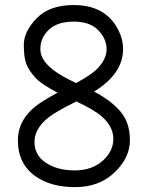

<svg xmlns="http://www.w3.org/2000/svg" viewBox="-20 -748 596 780"><path d="M480 -548.3Q480 -448.7 362.3 -376Q431.6 -339.4 469.7 -294.4Q507.8 -249.5 507.8 -178.2Q507.8 -106.9 445.3 -47.4Q382.8 12.2 285.2 12.2Q187.5 12.2 125 -31.2Q52.7 -82 52.7 -177.7Q52.7 -273.4 152.8 -335.9Q182.1 -354.5 213.9 -371.6Q147.5 -405.8 122.8 -433.3Q98.1 -460.9 87.4 -487.3Q76.7 -513.7 76.7 -566.9Q77.1 -620.1 128.9 -673.8Q180.7 -727.5 279.3 -727.5Q408.7 -727.5 460.4 -627Q480 -588.9 480 -548.3ZM394 -274.4Q360.8 -303.2 290 -335.9L278.8 -330.1Q204.1 -292.5 175.8 -270Q120.1 -225.1 120.1 -171.1Q120.1 -117.2 167 -86.4Q213.9 -55.7 283.2 -55.7Q352.5 -55.7 396.5 -94.2Q440.4 -133.3 440.4 -183.6Q440.4 -233.4 394 -274.4ZM144 -548.3Q144 -489.3 236.8 -437.5Q262.7 -422.9 289.1 -410.6Q349.6 -443.8 371.1 -464.8Q413.1 -505.9 413.1 -547.9Q413.1 -589.8 379.4 -625Q345.7 -660.2 279.3 -660.2Q212.9 -660.2 178.2 -627Q143.6 -593.8 144 -548.3Z"/></svg>

Font: AnjaliOldLipi
Style: Regular
Weight: 400
Designer: Kevin & Siji
Foundry: Core : Kevin & Siji
Modification : Hiran Venugopalan
Opentype mlm2 support: Rajeesh Nambiar
New Feature Table : Santhosh
Version: Version 7.1.0+20221109